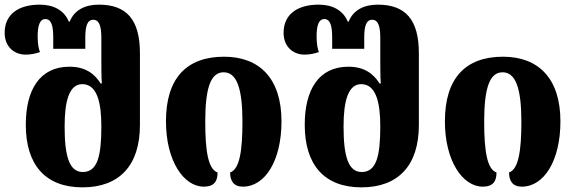

<svg xmlns="http://www.w3.org/2000/svg" viewBox="-42 -794 2472 826"><path d="M313 12C472 12 560 -83 560 -256V-565C560 -708 504 -774 383 -774C323 -774 277 -750 258 -701H254C234 -750 188 -774 129 -774C37 -774 -22 -732 -22 -653C-22 -592 20 -559 68 -559C89 -559 110 -563 130 -570C125 -581 120 -604 120 -637C120 -686 130 -712 153 -712C178 -712 187 -685 187 -634V-584H325V-634C325 -682 334 -709 359 -709C385 -709 394 -681 394 -631V-542C394 -511 394 -465 396 -435H391C365 -476 326 -507 257 -507C129 -507 69 -408 69 -257C69 -85 153 12 313 12ZM314 -54C256 -54 236 -122 236 -250C236 -360 256 -432 312 -432C378 -432 394 -347 394 -250C394 -124 378 -54 314 -54Z M835 9C880 9 894 -15 894 -52C854 -66 841 -142 841 -270C841 -412 863 -483 920 -483C977 -483 1001 -413 1001 -270C1001 -146 989 -66 948 -52C948 -16 963 9 1003 9C1098 9 1169 -102 1169 -272C1169 -457 1074 -550 922 -550C760 -550 672 -457 672 -272C672 -102 748 9 835 9Z M1513 12C1672 12 1760 -83 1760 -256V-565C1760 -708 1704 -774 1583 -774C1523 -774 1477 -750 1458 -701H1454C1434 -750 1388 -774 1329 -774C1237 -774 1178 -732 1178 -653C1178 -592 1220 -559 1268 -559C1289 -559 1310 -563 1330 -570C1325 -581 1320 -604 1320 -637C1320 -686 1330 -712 1353 -712C1378 -712 1387 -685 1387 -634V-584H1525V-634C1525 -682 1534 -709 1559 -709C1585 -709 1594 -681 1594 -631V-542C1594 -511 1594 -465 1596 -435H1591C1565 -476 1526 -507 1457 -507C1329 -507 1269 -408 1269 -257C1269 -85 1353 12 1513 12ZM1514 -54C1456 -54 1436 -122 1436 -250C1436 -360 1456 -432 1512 -432C1578 -432 1594 -347 1594 -250C1594 -124 1578 -54 1514 -54Z M2035 9C2080 9 2094 -15 2094 -52C2054 -66 2041 -142 2041 -270C2041 -412 2063 -483 2120 -483C2177 -483 2201 -413 2201 -270C2201 -146 2189 -66 2148 -52C2148 -16 2163 9 2203 9C2298 9 2369 -102 2369 -272C2369 -457 2274 -550 2122 -550C1960 -550 1872 -457 1872 -272C1872 -102 1948 9 2035 9Z"/></svg>

Font: Noto Serif Georgian SemiCondensed ExtraBold
Style: Regular
Weight: 800
Width: 4
Designer: Monotype Design Team, Akaki Razmadze
Foundry: Google LLC
Version: Version 2.003